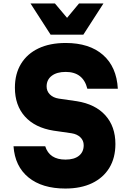

<svg xmlns="http://www.w3.org/2000/svg" viewBox="-20 -1068 740 1108"><path d="M241 -224Q265 -147 358 -147Q408 -147 435.5 -169Q463 -191 463 -230Q463 -257 444 -275.5Q425 -294 393 -299L289 -314Q182 -331 124 -395.5Q66 -460 66 -562Q66 -642 101.5 -700Q137 -758 202.5 -789Q268 -820 359 -820Q496 -820 574.5 -751Q653 -682 660 -556H484Q460 -653 359 -653Q308 -653 278.5 -630.5Q249 -608 249 -569Q249 -542 268 -523Q287 -504 319 -499L423 -484Q530 -467 588 -402.5Q646 -338 646 -237Q646 -157 611 -99.5Q576 -42 511.5 -11Q447 20 357 20Q223 20 144.5 -44Q66 -108 58 -224ZM577 -1048 461 -868H272L156 -1048H297L367 -965L436 -1048Z"/></svg>

Font: Martian Mono ExtraBold
Style: Regular
Weight: 800
Monospace: yes
Designer: Roman Shamin
Foundry: Evil Martians
Version: Version 1.000; ttfautohint (v1.8.4.7-5d5b)